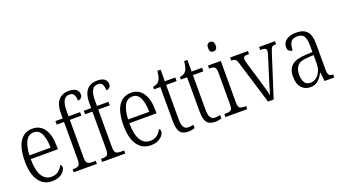

<svg xmlns="http://www.w3.org/2000/svg" viewBox="-62 -1327 3361 1893"><g transform="rotate(-20 1619.0 -380.5)"><path d="M237 10Q148 10 98.5 -61.5Q49 -133 49 -263Q49 -404 95.5 -474Q142 -544 228 -544Q308 -544 352 -480Q396 -416 396 -298V-267H111Q112 -147 147.5 -90Q183 -33 246 -33Q292 -33 321 -57Q350 -81 365 -113Q371 -110 375.5 -103.5Q380 -97 380 -85Q380 -67 364 -44.5Q348 -22 316.5 -6Q285 10 237 10ZM334 -306Q333 -395 308.5 -450Q284 -505 229 -505Q172 -505 144 -452Q116 -399 112 -306Z M465 0V-32H481Q514 -32 529.5 -44.5Q545 -57 545 -108V-499H468V-536H545V-593Q545 -681 583 -726Q621 -771 691 -771Q745 -771 769.5 -751Q794 -731 794 -699Q794 -677 781 -663.5Q768 -650 746 -650Q746 -686 734 -710.5Q722 -735 687 -735Q643 -735 624.5 -698Q606 -661 606 -598V-536H727V-499H606V-108Q606 -57 621.5 -44.5Q637 -32 671 -32H708V0Z M763 0V-32H779Q812 -32 827.5 -44.5Q843 -57 843 -108V-499H766V-536H843V-593Q843 -681 881 -726Q919 -771 989 -771Q1043 -771 1067.5 -751Q1092 -731 1092 -699Q1092 -677 1079 -663.5Q1066 -650 1044 -650Q1044 -686 1032 -710.5Q1020 -735 985 -735Q941 -735 922.5 -698Q904 -661 904 -598V-536H1025V-499H904V-108Q904 -57 919.5 -44.5Q935 -32 969 -32H1006V0Z M1272 10Q1183 10 1133.5 -61.5Q1084 -133 1084 -263Q1084 -404 1130.5 -474Q1177 -544 1263 -544Q1343 -544 1387 -480Q1431 -416 1431 -298V-267H1146Q1147 -147 1182.5 -90Q1218 -33 1281 -33Q1327 -33 1356 -57Q1385 -81 1400 -113Q1406 -110 1410.5 -103.5Q1415 -97 1415 -85Q1415 -67 1399 -44.5Q1383 -22 1351.5 -6Q1320 10 1272 10ZM1369 -306Q1368 -395 1343.5 -450Q1319 -505 1264 -505Q1207 -505 1179 -452Q1151 -399 1147 -306Z M1665 10Q1607 10 1581 -23.5Q1555 -57 1555 -143V-498H1489V-525Q1531 -529 1552 -555Q1565 -570 1571.5 -594Q1578 -618 1582 -658H1616V-536H1726V-498H1616V-141Q1616 -79 1632 -54.5Q1648 -30 1680 -30Q1695 -30 1707.5 -32Q1720 -34 1734 -37V-1Q1721 3 1703 6.5Q1685 10 1665 10Z M1946 10Q1888 10 1862 -23.5Q1836 -57 1836 -143V-498H1770V-525Q1812 -529 1833 -555Q1846 -570 1852.5 -594Q1859 -618 1863 -658H1897V-536H2007V-498H1897V-141Q1897 -79 1913 -54.5Q1929 -30 1961 -30Q1976 -30 1988.5 -32Q2001 -34 2015 -37V-1Q2002 3 1984 6.5Q1966 10 1946 10Z M2168 -648Q2151 -648 2140 -658.5Q2129 -669 2129 -698Q2129 -726 2140 -737Q2151 -748 2168 -748Q2185 -748 2196.5 -737Q2208 -726 2208 -698Q2208 -669 2196.5 -658.5Q2185 -648 2168 -648ZM2057 0V-32H2073Q2111 -32 2126.5 -43.5Q2142 -55 2142 -103V-431Q2142 -479 2127.5 -491.5Q2113 -504 2077 -504H2069V-536H2203V-106Q2203 -56 2218 -44Q2233 -32 2272 -32H2286V0Z M2365 -454Q2355 -486 2343 -495Q2331 -504 2301 -504V-536H2488V-504H2474Q2447 -504 2437 -497Q2427 -490 2427 -474Q2427 -463 2432 -443.5Q2437 -424 2442 -407L2500 -214Q2508 -187 2516.5 -156.5Q2525 -126 2532.5 -98Q2540 -70 2544 -51Q2549 -71 2561.5 -112.5Q2574 -154 2591 -209L2644 -378Q2656 -415 2662.5 -437.5Q2669 -460 2669 -473Q2669 -489 2658 -496.5Q2647 -504 2620 -504H2605V-536H2772V-504H2765Q2738 -504 2727.5 -493Q2717 -482 2704 -440L2563 0H2504Z M2945 10Q2891 10 2855 -29Q2819 -68 2819 -148Q2819 -227 2866.5 -265Q2914 -303 3013 -306L3082 -309V-372Q3082 -436 3064.5 -471Q3047 -506 2994 -506Q2943 -506 2924 -476Q2905 -446 2905 -391Q2854 -391 2854 -445Q2854 -489 2892 -516.5Q2930 -544 2997 -544Q3071 -544 3107.5 -504.5Q3144 -465 3144 -372V-110Q3144 -61 3155 -46.5Q3166 -32 3196 -32H3199V0H3097L3088 -91H3083Q3068 -63 3050 -40Q3032 -17 3007 -3.5Q2982 10 2945 10ZM2960 -31Q2997 -31 3024.5 -52.5Q3052 -74 3067.5 -109.5Q3083 -145 3083 -188V-277L3023 -274Q2944 -271 2913 -238Q2882 -205 2882 -145Q2882 -94 2900.5 -62.5Q2919 -31 2960 -31Z"/></g></svg>

Font: Noto Serif Tamil Condensed Light
Style: Italic
Weight: 300
Width: 3
Italic angle: -12°
Designer: Indian Type Foundry, Tom Grace, and the Monotype Design Team
Foundry: Monotype Imaging Inc.
Version: Version 2.003; ttfautohint (v1.8.4.7-5d5b)